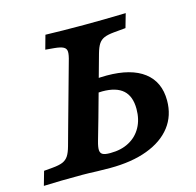

<svg xmlns="http://www.w3.org/2000/svg" viewBox="-107 -662 767 753"><g transform="rotate(-15 276.0 -285.5)"><path d="M160 -511 124.6 -514.1 140.3 -570.6Q207.2 -568.5 296.6 -568.5H297.6H300.2Q371.7 -568.5 466.4 -571L450.3 -514.5L402 -510.1Q376.8 -507.7 362.6 -501.7Q348.4 -495.7 339.7 -482.8Q331.1 -469.8 324.2 -445.2L256.5 -201.6H133.8L201.6 -445.2Q209.3 -470.7 208.7 -483.6Q208.2 -496.5 197 -502.5Q185.9 -508.6 160 -511ZM-19 0.4 -2.9 -56.5 32.8 -59.6Q59.6 -62 74.2 -68.2Q88.7 -74.4 97.4 -87.6Q106 -100.7 112.9 -125.8L133.8 -201.6H256.5L231.7 -114.8Q225 -91.3 225.7 -78.9Q226.5 -66.5 235.7 -61.5Q244.8 -56.5 264.3 -56.5H267.5Q310.9 -56.5 342.9 -73.9Q375 -91.2 392.5 -122.9Q410.1 -154.6 410.1 -197.3Q410.1 -248.4 382.4 -273.4Q354.6 -298.4 298 -298.4Q280.1 -298.4 264.9 -295.3L279.9 -350.9Q290.3 -352.5 303.4 -353.3Q316.4 -354 330.6 -354Q429.7 -354 482.1 -313.9Q534.5 -273.8 534.5 -198.4Q534.5 -137 500.4 -92.5Q466.2 -48 402.3 -24Q338.4 0 250.2 0Q224.6 -0.8 198.1 -0.8Q160.5 -2.4 137.4 -2.4H137.7Q47.8 -2.4 -19 0.4Z"/></g></svg>

Font: Playfair Micro SmCond SmLight
Style: Italic
Weight: 360
Width: 4
Italic angle: -15.6°
Designer: Claus Eggers Sørensen
Foundry: Claus Eggers Sørensen
Version: Version 2.203;Glyphs 3.3 (3326)